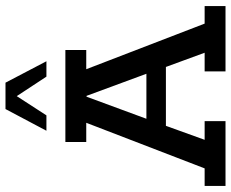

<svg xmlns="http://www.w3.org/2000/svg" viewBox="-91 -750 841 699"><g transform="rotate(-90 329.5 -400.5)"><path d="M2 0V-76H66L232 -507H162V-583H497V-507H427L593 -76H657V0H419V-76H487L425 -245L458 -217H203L231 -245L170 -76H238V0ZM237 -262 220 -288H435L420 -262L330 -506H327ZM203 -652 282 -801H378L456 -652H400L329 -760L259 -652Z"/></g></svg>

Font: Rokkitt Medium
Style: Regular
Weight: 500
Version: Version 3.103